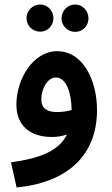

<svg xmlns="http://www.w3.org/2000/svg" viewBox="-20 -605 497 855"><path d="M159 -464C192 -464 218 -491 218 -524C218 -557 192 -585 159 -585C125 -585 98 -557 98 -524C98 -491 125 -464 159 -464ZM315 -463C348 -463 374 -490 374 -523C374 -557 348 -585 315 -585C281 -585 254 -557 254 -523C254 -490 281 -463 315 -463ZM54 230C278 208 412 89 412 -115C412 -247 350 -377 235 -377C130 -378 53 -256 53 -139C53 -45 115 5 211 5C235 5 258 1 278 -6C241 69 156 100 29 118ZM164 -162C164 -211 192 -260 229 -260C275 -260 298 -192 299 -115C278 -109 255 -106 234 -106C189 -106 164 -123 164 -162Z"/></svg>

Font: Noto Sans Arabic SemCond SemBd
Style: Regular
Weight: 600
Width: 4
Designer: Monotype Design Team, Nadine Chahine, Nizar Qandah and Khaled Hosny
Foundry: Monotype Imaging Inc.
Version: Version 2.012